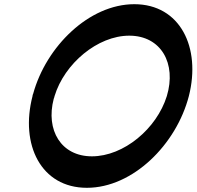

<svg xmlns="http://www.w3.org/2000/svg" viewBox="-20 -858 937 915"><path d="M135 -400C75 -169 175 37 394 37C613 37 820 -169 880 -400C939 -631 839 -838 620 -838C405 -838 200 -637 138 -411C136 -407 135 -404 135 -400ZM240 -400C287 -555 445 -688 596 -688C748 -688 822 -555 775 -400C727 -245 570 -113 418 -113C271 -113 197 -238 236 -387C238 -391 239 -396 240 -400Z"/></svg>

Font: Nupuram Black Oblique
Style: Regular
Weight: 900
Designer: Santhosh Thottingal (santhosh.thottingal@gmail.com)
Foundry: SMC
Version: Version 1.000